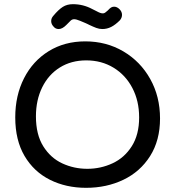

<svg xmlns="http://www.w3.org/2000/svg" viewBox="-20 -906 839 919"><path d="M53 -344Q53 -449 95 -531.5Q137 -614 213 -661Q289 -708 388 -708Q489 -708 570.5 -660Q652 -612 699 -528Q746 -444 746 -339Q746 -234 698.5 -159Q651 -84 570.5 -45.5Q490 -7 392 -7Q296 -7 219 -45.5Q142 -84 97.5 -159.5Q53 -235 53 -344ZM646 -344Q646 -423 613.5 -485Q581 -547 523.5 -582Q466 -617 393 -617Q321 -617 266.5 -583Q212 -549 182 -488Q152 -427 152 -349Q152 -262 187 -206Q222 -150 278 -124Q334 -98 398 -98Q462 -98 519 -124.5Q576 -151 611 -206.5Q646 -262 646 -344ZM225 -805Q225 -819 235 -830Q260 -860 280.5 -873Q301 -886 329 -886Q378 -886 421 -863Q428 -860 440 -853.5Q452 -847 459 -844.5Q466 -842 472 -842Q480 -842 487 -848.5Q494 -855 496 -856Q505 -866 511.5 -870Q518 -874 526 -874Q540 -874 552 -862Q564 -850 564 -835Q564 -821 554 -809Q532 -787 512 -777Q492 -767 470 -767Q455 -767 440.5 -772.5Q426 -778 407 -787Q403 -789 398 -791.5Q393 -794 388 -796Q381 -799 363 -806.5Q345 -814 335 -814Q326 -814 319 -808Q312 -802 297 -786Q278 -767 261 -767Q246 -767 237 -778Q225 -790 225 -805Z"/></svg>

Font: Mali Medium
Style: Regular
Weight: 500
Version: Version 1.000; ttfautohint (v1.6)